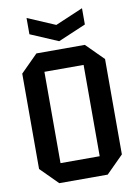

<svg xmlns="http://www.w3.org/2000/svg" viewBox="-97 -959 734 1023"><g transform="rotate(-10 270.0 -447.5)"><path d="M46 -92V-608L139 -701H401L494 -608V-92L401 1H139ZM164 -597V-103H376V-597ZM420 -896V-808L270 -744L120 -808V-896L270 -832Z"/></g></svg>

Font: Tektur SemiCondensed Medium
Style: Regular
Weight: 500
Width: 4
Designer: Adam Jagosz
Foundry: Adam Jagosz
Version: Version 1.005;gftools[0.9.30]